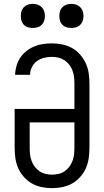

<svg xmlns="http://www.w3.org/2000/svg" viewBox="-20 -968 540 996"><path d="M250 8Q223 8 196 2.5Q169 -3 146 -16Q123 -29 104.5 -49.5Q86 -70 75 -94.5Q64 -119 60 -146Q56 -173 56 -200V-403H366V-535Q366 -552 364 -569Q362 -586 356 -602Q350 -618 339.5 -632Q329 -646 314.5 -655.5Q300 -665 283 -669Q266 -673 249 -673Q229 -673 208.5 -668Q188 -663 171.5 -651Q155 -639 145.5 -619.5Q136 -600 136 -580H58Q59 -603 65.5 -626Q72 -649 85 -668.5Q98 -688 117 -703Q136 -718 157.5 -727Q179 -736 202.5 -739.5Q226 -743 249 -743Q276 -743 303 -737.5Q330 -732 353.5 -719Q377 -706 395 -685.5Q413 -665 424.5 -640.5Q436 -616 440 -589Q444 -562 444 -535V-200Q444 -173 440 -146Q436 -119 425 -94.5Q414 -70 395.5 -49.5Q377 -29 354 -16Q331 -3 304 2.5Q277 8 250 8ZM250 -62Q267 -62 284 -66Q301 -70 315 -79.5Q329 -89 339.5 -103Q350 -117 356 -133Q362 -149 364 -166Q366 -183 366 -200V-333H134V-200Q134 -183 136 -166Q138 -149 144 -133Q150 -117 160.5 -103Q171 -89 185 -79.5Q199 -70 216 -66Q233 -62 250 -62ZM350 -823Q337 -823 325 -826.5Q313 -830 304 -839Q295 -848 291.5 -860Q288 -872 288 -885Q288 -898 291.5 -910Q295 -922 304 -931Q313 -940 325 -944Q337 -948 350 -948Q363 -948 375 -944Q387 -940 396 -931Q405 -922 409 -910Q413 -898 413 -885Q413 -872 409 -860Q405 -848 396 -839Q387 -830 375 -826.5Q363 -823 350 -823ZM150 -823Q137 -823 125 -826.5Q113 -830 104 -839Q95 -848 91.5 -860Q88 -872 88 -885Q88 -898 91.5 -910Q95 -922 104 -931Q113 -940 125 -944Q137 -948 150 -948Q163 -948 175 -944Q187 -940 196 -931Q205 -922 209 -910Q213 -898 213 -885Q213 -872 209 -860Q205 -848 196 -839Q187 -830 175 -826.5Q163 -823 150 -823Z"/></svg>

Font: Iosevka Curly
Style: Regular
Weight: 400
Monospace: yes
Designer: Belleve Invis
Foundry: Belleve Invis
Version: Version 22.1.2; ttfautohint (v1.8.4)